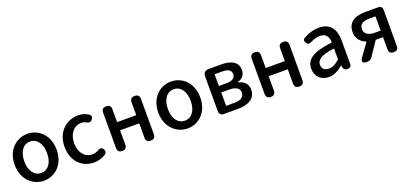

<svg xmlns="http://www.w3.org/2000/svg" viewBox="19 -1388 4730 2226"><g transform="rotate(-20 2384.5 -275.0)"><path d="M127 -62C175 -13 240 14 308 14C444 14 566 -92 566 -275C566 -458 444 -564 308 -564C240 -564 175 -538 127 -488C79 -439 48 -367 48 -275C48 -184 79 -111 127 -62ZM410 -416C435 -382 448 -333 448 -275C448 -158 394 -82 308 -82C221 -82 167 -158 167 -275C167 -333 181 -382 205 -416C229 -450 265 -469 308 -469C351 -469 386 -450 410 -416Z M739 -62C786 -13 852 14 926 14C976 14 1027 -1 1071 -29C1092 -45 1097 -67 1083 -90C1066 -118 1043 -122 1016 -103C992 -90 965 -82 937 -82C846 -82 782 -158 782 -275C782 -391 848 -469 941 -469C961 -469 979 -464 997 -455C1024 -436 1049 -439 1069 -465C1087 -489 1086 -508 1062 -526C1028 -549 987 -564 935 -564C863 -564 795 -538 745 -488C695 -439 663 -367 663 -275C663 -184 692 -111 739 -62Z M1686 -275V-493C1686 -532 1667 -551 1628 -551C1589 -551 1570 -532 1570 -493V-335H1334V-494C1334 -532 1315 -551 1277 -551C1239 -551 1219 -532 1219 -494V-57C1219 -19 1239 0 1277 0C1315 0 1334 -19 1334 -57V-234H1452H1570V-58C1570 -19 1589 0 1628 0C1667 0 1686 -19 1686 -58V-275Z M1899 -62C1947 -13 2012 14 2080 14C2216 14 2338 -92 2338 -275C2338 -458 2216 -564 2080 -564C2012 -564 1947 -538 1899 -488C1851 -439 1820 -367 1820 -275C1820 -184 1851 -111 1899 -62ZM2182 -416C2207 -382 2220 -333 2220 -275C2220 -158 2166 -82 2080 -82C1993 -82 1939 -158 1939 -275C1939 -333 1953 -382 1977 -416C2001 -450 2037 -469 2080 -469C2123 -469 2158 -450 2182 -416Z M2474 -275V-54C2474 -21 2495 0 2528 0H2588H2703C2829 0 2924 -47 2924 -158C2924 -235 2873 -273 2809 -288V-293C2868 -310 2901 -353 2901 -409C2901 -512 2813 -551 2692 -551H2539C2500 -551 2474 -525 2474 -486ZM2763 -345C2745 -332 2718 -325 2678 -325H2586V-397V-470H2683C2758 -470 2789 -444 2789 -397C2789 -375 2781 -357 2763 -345ZM2780 -223C2800 -210 2810 -190 2810 -165C2810 -112 2773 -80 2693 -80H2586V-162V-245H2688C2729 -245 2760 -237 2780 -223Z M3519 -275V-493C3519 -532 3500 -551 3461 -551C3422 -551 3403 -532 3403 -493V-335H3167V-494C3167 -532 3148 -551 3110 -551C3072 -551 3052 -532 3052 -494V-57C3052 -19 3072 0 3110 0C3148 0 3167 -19 3167 -57V-234H3285H3403V-58C3403 -19 3422 0 3461 0C3500 0 3519 -19 3519 -58V-275Z M4104 -248V-331C4104 -478 4041 -564 3904 -564C3832 -564 3767 -540 3715 -511C3690 -497 3689 -480 3703 -455C3718 -428 3738 -422 3765 -437C3802 -456 3842 -470 3884 -470C3965 -470 3988 -414 3989 -351C3760 -326 3660 -265 3660 -146C3660 -49 3727 14 3822 14C3888 14 3947 -20 3997 -63H4001L4004 -42C4008 -14 4026 0 4055 0C4086 0 4104 -16 4104 -47V-165ZM3819 -232C3853 -252 3908 -268 3989 -277V-210V-143C3944 -101 3905 -78 3857 -78C3808 -78 3771 -100 3771 -155C3771 -186 3785 -211 3819 -232Z M4402 -311C4381 -326 4370 -349 4370 -378C4370 -437 4415 -463 4493 -463H4568V-375V-287H4493C4454 -287 4423 -295 4402 -311ZM4683 -275V-502C4683 -532 4664 -551 4634 -551H4579H4475C4351 -551 4256 -507 4256 -381C4256 -298 4306 -248 4371 -224L4262 -73C4227 -24 4239 0 4299 0C4326 0 4346 -11 4361 -33L4478 -206H4479H4568V-57C4568 -19 4588 0 4626 0C4664 0 4683 -19 4683 -57V-275Z"/></g></svg>

Font: GenSenRounded2 TW M
Style: Regular
Weight: 500
Version: Version 2.100;PS 2.1;hotconv 16.6.51;makeotf.lib2.5.65220 DE